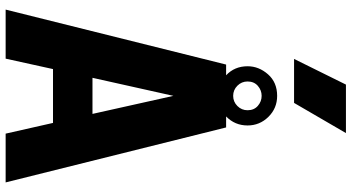

<svg xmlns="http://www.w3.org/2000/svg" viewBox="-303 -944 1247 681"><g transform="rotate(90 320.5 -603.5)"><path d="M452 -1023ZM345 -1023H189L280 -1207H452ZM627 0H454L416 -168H225L188 0H14L209 -782H247Q215 -812 215 -858Q215 -898 243.5 -930.5Q272 -963 320 -963Q364 -963 394.5 -932Q425 -901 425 -858Q425 -813 393 -782H432ZM384 -308 320 -595 256 -308ZM320 -807Q341 -807 356 -822Q371 -837 371 -858Q371 -881 355.5 -894.5Q340 -908 320 -908Q300 -908 284.5 -894.5Q269 -881 269 -858Q269 -837 284 -822Q299 -807 320 -807Z"/></g></svg>

Font: Tanohe Sans
Style: Bold
Weight: 700
Designer: Village Type and Design LLC & Cristiano Sobral
Foundry: Cooper Hewitt Smithsonian Design Museum
Version: Version 1.00;September 29, 2021;FontCreator 13.0.0.2655 64-b